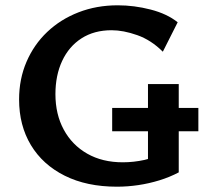

<svg xmlns="http://www.w3.org/2000/svg" viewBox="-20 -691 772 724"><path d="M421 13Q307 13 224 -28.5Q141 -70 96.5 -144Q52 -218 52 -316Q52 -393 80 -458Q108 -523 158 -570.5Q208 -618 276 -644.5Q344 -671 424 -671Q486 -671 548 -655Q610 -639 650 -607L594 -496Q550 -540 497.5 -558.5Q445 -577 401 -577Q335 -577 287.5 -546.5Q240 -516 214.5 -461.5Q189 -407 189 -336Q189 -260 220.5 -202Q252 -144 309 -111.5Q366 -79 443 -79Q484 -79 525 -88Q566 -97 601 -119L538 -42V-374H654V-41Q620 -23 581 -11Q542 1 501.5 7Q461 13 421 13ZM403 -196V-284H728V-196Z"/></svg>

Font: Ysabeau Office
Style: Bold
Weight: 700
Designer: Christian Thalmann (Catharsis Fonts)
Version: Version 2.001;gftools[0.9.30]; featfreeze: tnum,lnum,ss02